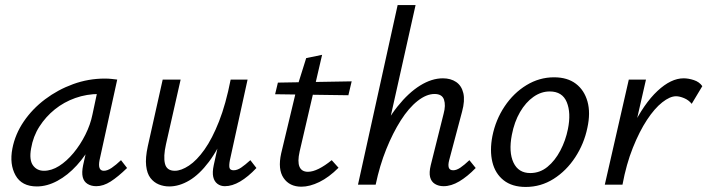

<svg xmlns="http://www.w3.org/2000/svg" viewBox="-20 -731 2800 760"><path d="M126 7Q66 7 41.5 -37Q17 -81 29 -143Q40 -200 74 -250Q108 -300 158.5 -338Q209 -376 269.5 -398Q330 -420 395 -420Q411 -420 422.5 -418.5Q434 -417 444 -416L374 -97Q366 -55 391 -55Q405 -55 422 -66.5Q439 -78 459 -97L483 -66Q447 -31 418 -12.5Q389 6 361 6Q341 6 326.5 -3Q312 -12 307.5 -30Q303 -48 309 -77L346 -243L387 -277Q374 -218 347 -167Q320 -116 284 -76.5Q248 -37 207 -15Q166 7 126 7ZM154 -55Q184 -55 214 -74Q244 -93 271 -125.5Q298 -158 318 -198Q338 -238 346 -278L369 -386L407 -356Q399 -358 390 -358.5Q381 -359 373 -359Q323 -359 278 -343Q233 -327 197 -298Q161 -269 136 -230Q111 -191 103 -143Q95 -98 110.5 -76.5Q126 -55 154 -55Z M650 7Q628 7 608.5 -1Q589 -9 575.5 -26.5Q562 -44 558.5 -75Q555 -106 565 -152L624 -416H695L637 -160Q626 -111 633 -83Q640 -55 672 -55Q697 -55 728 -75.5Q759 -96 789.5 -139Q820 -182 847 -250.5Q874 -319 893 -416H934Q911 -302 878 -221.5Q845 -141 807 -90.5Q769 -40 729 -16.5Q689 7 650 7ZM870 6Q853 6 840.5 -3.5Q828 -13 824 -31Q820 -49 826 -77L901 -416H960L890 -97Q886 -76 888.5 -66.5Q891 -57 905 -57Q919 -57 934.5 -67.5Q950 -78 971 -97L995 -66Q962 -31 930.5 -12.5Q899 6 870 6Z M1173 8Q1126 8 1102.5 -26.5Q1079 -61 1093 -124L1155 -383L1192 -501L1255 -514L1166 -131Q1157 -91 1165.5 -71Q1174 -51 1199 -51Q1218 -51 1242 -63Q1266 -75 1293 -97L1320 -67Q1282 -29 1244 -10.5Q1206 8 1173 8ZM1069 -358 1080 -404 1372 -409 1359 -354Z M1736 6Q1716 6 1701.5 -3Q1687 -12 1682.5 -30Q1678 -48 1685 -77L1736 -281Q1745 -314 1737.5 -336.5Q1730 -359 1700 -359Q1668 -359 1633 -331.5Q1598 -304 1566.5 -254.5Q1535 -205 1509 -140.5Q1483 -76 1467 0H1416Q1439 -99 1474.5 -177Q1510 -255 1553.5 -309.5Q1597 -364 1643 -392.5Q1689 -421 1733 -421Q1764 -421 1785.5 -406.5Q1807 -392 1814 -362.5Q1821 -333 1809 -289L1758 -97Q1753 -78 1756.5 -67.5Q1760 -57 1774 -57Q1787 -57 1802.5 -67.5Q1818 -78 1838 -97L1863 -66Q1830 -32 1798 -13Q1766 6 1736 6ZM1397 0 1554 -711H1625L1466 0Z M2061 9Q2007 9 1973.5 -17.5Q1940 -44 1929 -89.5Q1918 -135 1929 -192Q1942 -257 1977.5 -310Q2013 -363 2064 -394Q2115 -425 2173 -425Q2226 -425 2259.5 -399.5Q2293 -374 2305.5 -329Q2318 -284 2305 -225Q2292 -162 2257 -108.5Q2222 -55 2171.5 -23Q2121 9 2061 9ZM2079 -46Q2117 -46 2147 -70.5Q2177 -95 2198 -135Q2219 -175 2228 -220Q2241 -284 2223.5 -326.5Q2206 -369 2156 -369Q2122 -369 2091.5 -347.5Q2061 -326 2038.5 -287.5Q2016 -249 2006 -197Q1993 -129 2012.5 -87.5Q2032 -46 2079 -46Z M2407 0Q2436 -132 2482.5 -226.5Q2529 -321 2582.5 -371Q2636 -421 2686 -421Q2705 -421 2726.5 -414Q2748 -407 2760 -390L2718 -320Q2706 -335 2688 -342.5Q2670 -350 2656 -350Q2632 -350 2601.5 -326Q2571 -302 2541 -256.5Q2511 -211 2485 -146Q2459 -81 2444 0ZM2374 0 2469 -416H2537L2442 0Z"/></svg>

Font: Ysabeau Infant Medium
Style: Italic
Weight: 500
Italic angle: -12°
Designer: Christian Thalmann (Catharsis Fonts)
Version: Version 2.001;gftools[0.9.30]; featfreeze: ss01,ss02,lnum